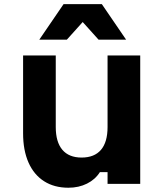

<svg xmlns="http://www.w3.org/2000/svg" viewBox="-20 -878 790 917"><path d="M649.7 0H493.7V-55.9H457.1Q434.8 -20.6 395.4 -1Q356.1 18.6 306.8 18.6Q239.1 18.6 190.6 -12.4Q142 -43.3 116.1 -101.8Q90.3 -160.2 90.3 -241.1V-613.1H246.3V-271.1Q246.3 -200 277.7 -162.7Q309.1 -125.5 369.7 -125.5Q430.8 -125.5 462.3 -162.4Q493.7 -199.3 493.7 -271.1V-613.1H649.7ZM283.7 -858.4H466.3L582.2 -688.7H450.6L328.2 -824.8H421.8L299.4 -688.7H167.8Z"/></svg>

Font: Martian Mono sWd Rg
Style: Regular
Weight: 400
Width: 6
Monospace: yes
Designer: Roman Shamin
Foundry: Evil Martians
Version: Version 1.000